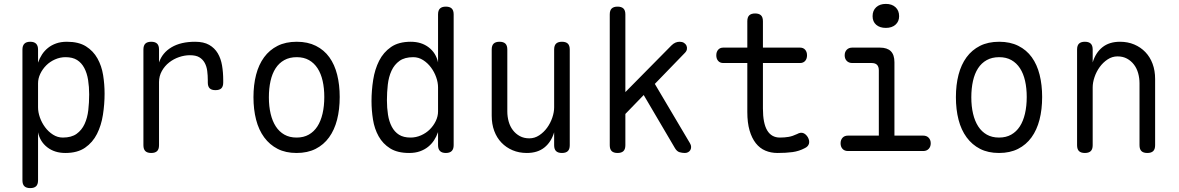

<svg xmlns="http://www.w3.org/2000/svg" viewBox="-20 -774 6040 984"><path d="M135 -560Q155 -560 165 -550Q175 -540 175 -520V-453Q183 -476 195.5 -495Q208 -514 226 -528.5Q244 -543 268 -551.5Q292 -560 323 -560Q383 -560 420.5 -536.5Q458 -513 479.5 -474.5Q501 -436 508.5 -389Q516 -342 516 -294Q516 -240 507.5 -185.5Q499 -131 477 -87.5Q455 -44 416 -17Q377 10 315 10Q260 10 222.5 -19Q185 -48 175 -96V150Q175 171 165 180.5Q155 190 135 190Q115 190 105 180.5Q95 171 95 150V-520Q95 -540 105 -550Q115 -560 135 -560ZM316 -481Q288 -481 262 -469.5Q236 -458 217 -439Q198 -420 186.5 -396Q175 -372 175 -347V-224Q175 -199 184.5 -172Q194 -145 211 -122Q228 -99 251.5 -84Q275 -69 302 -69Q346 -69 372.5 -88Q399 -107 413.5 -138.5Q428 -170 432.5 -209.5Q437 -249 437 -290Q437 -329 431.5 -364Q426 -399 412 -425.5Q398 -452 375 -466.5Q352 -481 316 -481Z M755 10Q735 10 725 0.5Q715 -9 715 -30V-520Q715 -541 725 -550.5Q735 -560 755 -560Q775 -560 785 -550.5Q795 -541 795 -520V-454Q812 -504 859.5 -532Q907 -560 980 -560Q1024 -560 1052 -544Q1080 -528 1096 -501Q1112 -474 1118 -438.5Q1124 -403 1124 -363V-351Q1124 -331 1114.5 -321.5Q1105 -312 1084 -312Q1064 -312 1054.5 -321.5Q1045 -331 1045 -351V-363Q1045 -387 1042 -410.5Q1039 -434 1029 -452Q1019 -470 1001.5 -480.5Q984 -491 953 -491Q926 -491 898 -481.5Q870 -472 847 -454Q824 -436 809.5 -410Q795 -384 795 -353V-30Q795 -9 785 0.5Q775 10 755 10Z M1500 10Q1444 10 1403 -11Q1362 -32 1334 -70Q1306 -108 1292.5 -160.5Q1279 -213 1279 -276Q1279 -339 1292.5 -391Q1306 -443 1333.5 -480.5Q1361 -518 1402.5 -539Q1444 -560 1501 -560Q1557 -560 1599 -539Q1641 -518 1668 -480.5Q1695 -443 1708 -391Q1721 -339 1721 -277Q1721 -213 1707.5 -160.5Q1694 -108 1666.5 -70Q1639 -32 1597.5 -11Q1556 10 1500 10ZM1500 -69Q1536 -69 1562.5 -84Q1589 -99 1606.5 -126Q1624 -153 1633 -191.5Q1642 -230 1642 -277Q1642 -322 1633.5 -359.5Q1625 -397 1607.5 -424Q1590 -451 1563.5 -466Q1537 -481 1501 -481Q1464 -481 1437 -466Q1410 -451 1392.5 -424Q1375 -397 1366.5 -359Q1358 -321 1358 -275Q1358 -229 1367 -191Q1376 -153 1393.5 -126Q1411 -99 1437.5 -84Q1464 -69 1500 -69Z M2265 10Q2245 10 2235 0Q2225 -10 2225 -30V-97Q2217 -74 2204.5 -55Q2192 -36 2174 -21.5Q2156 -7 2132 1.5Q2108 10 2077 10Q2017 10 1979.5 -13.5Q1942 -37 1920.5 -75.5Q1899 -114 1891.5 -161.5Q1884 -209 1884 -256Q1884 -310 1892.5 -364.5Q1901 -419 1923 -462.5Q1945 -506 1984 -533Q2023 -560 2085 -560Q2140 -560 2177.5 -531Q2215 -502 2225 -454V-700Q2225 -721 2235 -730.5Q2245 -740 2265 -740Q2285 -740 2295 -730.5Q2305 -721 2305 -700V-30Q2305 -10 2295 0Q2285 10 2265 10ZM2084 -69Q2112 -69 2138 -80.5Q2164 -92 2183 -111Q2202 -130 2213.5 -154Q2225 -178 2225 -203V-326Q2225 -351 2215.5 -378Q2206 -405 2189 -428Q2172 -451 2148.5 -466Q2125 -481 2098 -481Q2054 -481 2027.5 -462Q2001 -443 1986.5 -411.5Q1972 -380 1967.5 -340.5Q1963 -301 1963 -260Q1963 -221 1968.5 -186Q1974 -151 1988 -124.5Q2002 -98 2025 -83.5Q2048 -69 2084 -69Z M2820 -224V-520Q2820 -541 2830 -550.5Q2840 -560 2860 -560Q2880 -560 2890 -550.5Q2900 -541 2900 -520V-30Q2900 -9 2890 0.5Q2880 10 2860 10Q2840 10 2830 0.5Q2820 -9 2820 -30V-96Q2805 -46 2770 -18Q2735 10 2680 10Q2640 10 2607 -4Q2574 -18 2550 -43Q2526 -68 2513 -103Q2500 -138 2500 -181V-520Q2500 -541 2510 -550.5Q2520 -560 2540 -560Q2560 -560 2570 -550.5Q2580 -541 2580 -520V-203Q2580 -176 2587 -151Q2594 -126 2608.5 -107Q2623 -88 2644 -76.5Q2665 -65 2693 -65Q2720 -65 2743.5 -80.5Q2767 -96 2784 -119.5Q2801 -143 2810.5 -171Q2820 -199 2820 -224Z M3185 -30Q3185 -9 3175 0.5Q3165 10 3145 10Q3125 10 3115 0.5Q3105 -9 3105 -30V-700Q3105 -721 3115 -730.5Q3125 -740 3145 -740Q3165 -740 3175 -730.5Q3185 -721 3185 -700V-302L3421 -541Q3431 -551 3441.5 -555.5Q3452 -560 3463 -560Q3476 -560 3485 -554.5Q3494 -549 3498 -540.5Q3502 -532 3500.5 -522Q3499 -512 3490 -503L3336 -344L3516 -40Q3522 -30 3522 -21Q3522 -12 3518 -5Q3514 2 3506.5 6Q3499 10 3490 10Q3476 10 3462.5 6Q3449 2 3439 -15L3279 -287L3185 -190Z M4080 -530Q4097 -530 4106.5 -519Q4116 -508 4116 -490.5Q4116 -473 4106.5 -462Q4097 -451 4080 -451H3890V-218Q3890 -142 3912 -105.5Q3934 -69 3977 -69Q4001 -69 4021.5 -72.5Q4042 -76 4065 -87Q4083 -97 4096.5 -92Q4110 -87 4120 -71Q4130 -53 4126 -38Q4122 -23 4105 -15Q4075 1 4041.5 5.5Q4008 10 3965 10Q3931 10 3902.5 -2Q3874 -14 3853.5 -40Q3833 -66 3821.5 -105.5Q3810 -145 3810 -200V-451H3687Q3670 -451 3660.5 -462Q3651 -473 3651 -490.5Q3651 -508 3660.5 -519Q3670 -530 3687 -530H3810V-665Q3810 -686 3820 -695.5Q3830 -705 3850 -705Q3870 -705 3880 -695.5Q3890 -686 3890 -665V-530Z M4711 -79Q4729 -79 4739.5 -68Q4750 -57 4750 -39.5Q4750 -22 4739.5 -11Q4729 0 4712 0H4326Q4308 0 4298 -11Q4288 -22 4288 -39.5Q4288 -57 4298 -68Q4308 -79 4326 -79H4484V-413Q4484 -432 4475 -441.5Q4466 -451 4447 -451H4348Q4330 -451 4319.5 -462Q4309 -473 4309 -490.5Q4309 -508 4319.5 -519Q4330 -530 4348 -530H4489Q4527 -530 4545.5 -511.5Q4564 -493 4564 -455V-79ZM4520 -631Q4489 -631 4470.5 -647Q4452 -663 4452 -691Q4452 -720 4470.5 -737Q4489 -754 4520 -754Q4551 -754 4569.5 -737Q4588 -720 4588 -691Q4588 -664 4569.5 -647.5Q4551 -631 4520 -631Z M5100 10Q5044 10 5003 -11Q4962 -32 4934 -70Q4906 -108 4892.5 -160.5Q4879 -213 4879 -276Q4879 -339 4892.5 -391Q4906 -443 4933.5 -480.5Q4961 -518 5002.5 -539Q5044 -560 5101 -560Q5157 -560 5199 -539Q5241 -518 5268 -480.5Q5295 -443 5308 -391Q5321 -339 5321 -277Q5321 -213 5307.5 -160.5Q5294 -108 5266.5 -70Q5239 -32 5197.5 -11Q5156 10 5100 10ZM5100 -69Q5136 -69 5162.5 -84Q5189 -99 5206.5 -126Q5224 -153 5233 -191.5Q5242 -230 5242 -277Q5242 -322 5233.5 -359.5Q5225 -397 5207.5 -424Q5190 -451 5163.5 -466Q5137 -481 5101 -481Q5064 -481 5037 -466Q5010 -451 4992.5 -424Q4975 -397 4966.5 -359Q4958 -321 4958 -275Q4958 -229 4967 -191Q4976 -153 4993.5 -126Q5011 -99 5037.5 -84Q5064 -69 5100 -69Z M5580 -326V-30Q5580 -9 5570 0.5Q5560 10 5540 10Q5520 10 5510 0.5Q5500 -9 5500 -30V-520Q5500 -541 5510 -550.5Q5520 -560 5540 -560Q5560 -560 5570 -550.5Q5580 -541 5580 -520V-454Q5595 -504 5630 -532Q5665 -560 5720 -560Q5760 -560 5793 -546Q5826 -532 5850 -507Q5874 -482 5887 -447Q5900 -412 5900 -369V-30Q5900 -9 5890 0.5Q5880 10 5860 10Q5840 10 5830 0.5Q5820 -9 5820 -30V-347Q5820 -374 5813 -399Q5806 -424 5791.5 -443Q5777 -462 5756 -473.5Q5735 -485 5707 -485Q5680 -485 5656.5 -469.5Q5633 -454 5616 -430.5Q5599 -407 5589.5 -379Q5580 -351 5580 -326Z"/></svg>

Font: Maple Mono Light
Style: Regular
Weight: 300
Monospace: yes
Designer: subframe7536
Version: Version 7.000